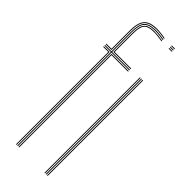

<svg xmlns="http://www.w3.org/2000/svg" viewBox="-266 -829 853 853"><g transform="rotate(45 160.0 -403.0)"><path d="M69 0V-588H29V-592H69V-716Q69 -762 85.1 -780Q101.2 -798 142 -798Q153 -798 169.8 -796.1Q186.5 -794.2 195 -792.2V-788.2Q185 -790.5 168.6 -792.2Q152.2 -794 142 -794Q103 -794 88 -777.1Q73 -760.2 73 -716V-592H185V-588H73V0ZM61 0V-580H29V-584H65V0ZM77 0V-584H185V-580H81V0ZM29 -596V-600H61V-716Q61 -764 79 -785Q97 -806 142 -806Q153 -806 170 -804.1Q187 -802.2 195 -800V-796Q186.5 -798.2 170 -800.1Q153.5 -802 142 -802Q99.8 -802 82.4 -782.6Q65 -763.2 65 -716V-596ZM77 -596V-716Q77 -758.5 91 -774.2Q105 -790 142 -790Q151.5 -790 168.2 -788.2Q185 -786.5 195 -784.5V-780.5Q184.2 -782.5 168.1 -784.2Q152 -786 142 -786Q106.8 -786 93.9 -771.5Q81 -757 81 -716V-600H185V-596ZM240 -796V-800H260V-796ZM240 -780V-784H260V-780ZM240 -788V-792H260V-788ZM256 0V-600H260V0ZM240 0V-600H244V0ZM248 0V-600H252V0Z"/></g></svg>

Font: Big Shoulders Inline Thin
Style: Regular
Weight: 100
Designer: Patric King
Foundry: XO Type Co
Version: Version 2.002